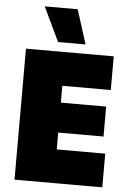

<svg xmlns="http://www.w3.org/2000/svg" viewBox="-61 -978 690 1022"><g transform="rotate(5 284.0 -466.5)"><path d="M56 0H525V-180H266V-270H508V-430H266V-520H525V-700H56ZM370 -750 312 -933H136L223 -750Z"/></g></svg>

Font: Finlandica Black
Style: Regular
Weight: 900
Designer: Niklas Ekholm, Juho Hiilivirta, Jaakko Suomalainen
Foundry: Helsinki Type Studio
Version: Version 2.000;Glyphs 3.2 (3202)